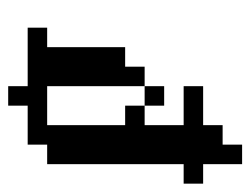

<svg xmlns="http://www.w3.org/2000/svg" viewBox="-91 -520 611 469"><g transform="rotate(90 214.5 -285.5)"><path d="M285.7 -95.2H333.3V-47.6H285.7ZM285.7 -428.6H333.3V-381H285.7ZM285.7 -381H333.3V-333.3H285.7ZM333.3 -381H381V-333.3H333.3ZM285.7 -285.7H333.3V-238.1H285.7ZM333.3 -285.7H381V-238.1H333.3ZM333.3 -238.1H381V-190.5H333.3ZM333.3 -190.5H381V-142.9H333.3ZM285.7 -190.5H333.3V-142.9H285.7ZM285.7 -238.1H333.3V-190.5H285.7ZM285.7 -142.9H333.3V-95.2H285.7ZM333.3 -142.9H381V-95.2H333.3ZM285.7 -333.3H333.3V-285.7H285.7ZM333.3 -333.3H381V-285.7H333.3ZM333.3 -428.6H381V-381H333.3ZM333.3 -476.2H381V-428.6H333.3ZM333.3 -523.8H381V-476.2H333.3ZM333.3 -571.4H381V-523.8H333.3ZM285.7 -523.8H333.3V-476.2H285.7ZM285.7 -476.2H333.3V-428.6H285.7ZM238.1 -476.2H285.7V-428.6H238.1ZM381 -476.2H428.6V-428.6H381ZM190.5 -476.2H238.1V-428.6H190.5ZM47.6 -95.2H95.2V-47.6H47.6ZM95.2 -95.2H142.9V-47.6H95.2ZM142.9 -95.2H190.5V-47.6H142.9ZM190.5 -95.2H238.1V-47.6H190.5ZM238.1 -95.2H285.7V-47.6H238.1ZM190.5 -47.6H238.1V0H190.5ZM238.1 -333.3H285.7V-285.7H238.1ZM190.5 -381H238.1V-333.3H190.5ZM142.9 -333.3H190.5V-285.7H142.9ZM95.2 -285.7H142.9V-238.1H95.2ZM142.9 -285.7H190.5V-238.1H142.9ZM142.9 -238.1H190.5V-190.5H142.9ZM95.2 -238.1H142.9V-190.5H95.2ZM95.2 -190.5H142.9V-142.9H95.2ZM95.2 -142.9H142.9V-95.2H95.2ZM142.9 -142.9H190.5V-95.2H142.9ZM142.9 -190.5H190.5V-142.9H142.9Z"/></g></svg>

Font: Jacquard 12
Style: Regular
Weight: 400
Designer: Sarah Cadigan-Fried
Version: Version 1.000; ttfautohint (v1.8.4.7-5d5b)